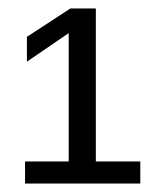

<svg xmlns="http://www.w3.org/2000/svg" viewBox="-20 -708 373 453"><path d="M311 -327.1V-274.9H39.1V-327.1H142.1V-629.9L43.5 -562.5V-621.1L146 -688H206.1V-327.1Z"/></svg>

Font: Arimo Nerd Font
Style: Regular
Weight: 400
Designer: Steve Matteson
Foundry: Monotype Imaging Inc.
Version: Version 1.33;Nerd Fonts 3.2.1